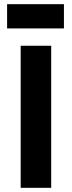

<svg xmlns="http://www.w3.org/2000/svg" viewBox="-20 -899 345 919"><path d="M14 -879H286V-763H14ZM225 -680V0H79V-680Z"/></svg>

Font: Palanquin Dark Medium
Style: Regular
Weight: 500
Designer: Pria Ravichandran
Version: Version 1.001